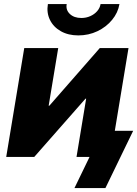

<svg xmlns="http://www.w3.org/2000/svg" viewBox="-20 -787 688 963"><path d="M534.2 0H363.8L412.1 -292H408.7L151.9 0H11.2L101.6 -545.9H272L224.1 -256.8H227.5L480.5 -545.9H624.5ZM373 -609.4Q322.3 -609.4 285.2 -630.4Q248 -651.4 230.5 -687.3Q212.9 -723.1 220.2 -766.6H314.5Q309.1 -737.3 330.3 -717Q351.6 -696.8 388.2 -696.8Q412.1 -696.8 432.9 -706.1Q453.6 -715.3 467.3 -731Q481 -746.6 484.4 -766.6H579.1Q571.8 -723.1 542.2 -687.3Q512.7 -651.4 468.5 -630.4Q424.3 -609.4 373 -609.4ZM353.5 156.2 429.2 0H385.7L407.7 -130.9H647.9L508.8 156.2Z"/></svg>

Font: Inter ExtraBold
Style: Italic
Weight: 800
Italic angle: -9.3988°
Designer: Rasmus Andersson
Foundry: rsms
Version: Version 4.001;git-66647c0bb